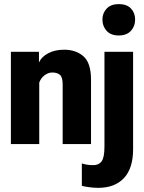

<svg xmlns="http://www.w3.org/2000/svg" viewBox="-20 -697 697 929"><path d="M32.7 0H169.9V-297.4Q177.7 -319.3 195.6 -332.8Q213.4 -346.2 232.9 -346.2Q256.3 -346.2 269.8 -335Q283.2 -323.7 283.2 -288.6V0H420.4V-311.5Q420.4 -392.6 383.8 -424.6Q347.2 -456.5 290.5 -456.5Q245.1 -456.5 212.6 -439Q180.2 -421.4 169.4 -396H168.5V-446.3H32.7ZM376 202.1Q387.7 205.6 410.9 208.7Q434.1 211.9 455.1 211.9Q535.2 211.9 579.6 164.8Q624 117.7 624 24.9V-446.3H485.4V11.7Q485.4 64.9 471.9 83.5Q458.5 102.1 431.2 102.1Q412.6 102.1 398.4 99.4Q384.3 96.7 376 93.8ZM475.6 -602.1Q475.6 -570.3 495.8 -547.9Q516.1 -525.4 554.2 -525.4Q592.8 -525.4 613.3 -547.6Q633.8 -569.8 633.8 -602.1Q633.8 -634.8 613.5 -656Q593.3 -677.2 555.2 -677.2Q516.6 -677.2 496.1 -655.5Q475.6 -633.8 475.6 -602.1Z"/></svg>

Font: Roboto Flex Super Cond Bold
Style: Regular
Weight: 700
Width: 3
Designer: Berlow after Robertson
Foundry: Google
Version: Version 3.000